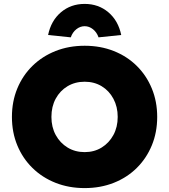

<svg xmlns="http://www.w3.org/2000/svg" viewBox="-20 -952 865 982"><path d="M413 10Q332 10 264 -17Q196 -44 146 -93Q96 -142 68.5 -208.5Q41 -275 41 -354Q41 -433 68.5 -499.5Q96 -566 146 -615Q196 -664 264 -691Q332 -718 413 -718Q494 -718 562 -691Q630 -664 679.5 -615Q729 -566 756.5 -499.5Q784 -433 784 -354Q784 -275 756.5 -208.5Q729 -142 679.5 -93Q630 -44 562 -17Q494 10 413 10ZM413 -174Q462 -174 500 -197.5Q538 -221 560 -261.5Q582 -302 582 -354Q582 -406 560 -447Q538 -488 500 -511Q462 -534 413 -534Q364 -534 325.5 -511Q287 -488 265 -447.5Q243 -407 243 -354Q243 -302 265 -261.5Q287 -221 325.5 -197.5Q364 -174 413 -174ZM342 -761 226 -773Q241 -846 291.5 -889Q342 -932 413 -932Q484 -932 534.5 -889Q585 -846 600 -773L484 -761Q475 -787 455.5 -802.5Q436 -818 413 -818Q390 -818 370.5 -802.5Q351 -787 342 -761Z"/></svg>

Font: Lexend ExtraBold
Style: Regular
Weight: 800
Designer: Bonnie Shaver-Troup, Thomas Jockin
Foundry: Lexend
Version: Version 1.007; ttfautohint (v1.8.3)